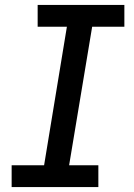

<svg xmlns="http://www.w3.org/2000/svg" viewBox="-20 -755 540 775"><path d="M27 0V-88H158L250 -647H132V-735H482V-647H352L259 -88H377V0Z"/></svg>

Font: Iosevka Curly Semibold Oblique
Style: Regular
Weight: 600
Italic angle: -9°
Monospace: yes
Designer: Belleve Invis
Foundry: Belleve Invis
Version: Version 11.1.0; ttfautohint (v1.8.3)